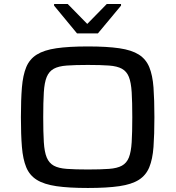

<svg xmlns="http://www.w3.org/2000/svg" viewBox="-20 -927 873 955"><path d="M417 8Q322 8 260.5 -1Q199 -10 163 -32.5Q127 -55 110.5 -95Q94 -135 89 -196Q84 -257 84 -344Q84 -431 89 -492Q94 -553 110.5 -593Q127 -633 163 -655.5Q199 -678 260.5 -687Q322 -696 417 -696Q512 -696 573.5 -687Q635 -678 670.5 -655.5Q706 -633 722.5 -593Q739 -553 743.5 -492Q748 -431 748 -344Q748 -257 743.5 -196Q739 -135 722.5 -95Q706 -55 670.5 -32.5Q635 -10 573.5 -1Q512 8 417 8ZM417 -84Q481 -84 522 -87Q563 -90 586.5 -103Q610 -116 621 -143.5Q632 -171 635 -220Q638 -269 638 -344Q638 -419 635 -468Q632 -517 621 -544.5Q610 -572 586.5 -585Q563 -598 522 -601Q481 -604 417 -604Q354 -604 312.5 -601Q271 -598 247.5 -585Q224 -572 212.5 -544.5Q201 -517 198 -468Q195 -419 195 -344Q195 -269 198 -220Q201 -171 212.5 -143.5Q224 -116 247.5 -103Q271 -90 312.5 -87Q354 -84 417 -84ZM363 -761 249 -899V-907H317L414 -808L511 -907H582V-899L467 -761Z"/></svg>

Font: Saira Expanded Medium
Style: Regular
Weight: 500
Width: 7
Designer: Hector Gatti with collaboration of the Omnibus-Type team
Foundry: Omnibus-Type
Version: Version 1.100; ttfautohint (v1.8.3)